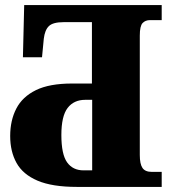

<svg xmlns="http://www.w3.org/2000/svg" viewBox="-20 -734 684 754"><path d="M282 0Q185 0 127.5 -24.5Q70 -49 45 -94Q20 -139 20 -200Q20 -261 44 -307.5Q68 -354 121 -380Q174 -406 263 -406H341V-647H230Q188 -647 172 -631.5Q156 -616 152 -582L145 -509H70L75 -714H615V-655H569Q551 -655 540 -643.5Q529 -632 529 -594V-125Q529 -90 539.5 -74.5Q550 -59 576 -59H615V0ZM308 -65H342V-342H315Q270 -342 245.5 -310Q221 -278 221 -204Q221 -128 243.5 -96.5Q266 -65 308 -65Z"/></svg>

Font: Noto Serif SemiCondensed Black
Style: Regular
Weight: 900
Width: 4
Designer: Monotype Design Team
Foundry: Monotype Imaging Inc.
Version: Version 2.014; ttfautohint (v1.8.4.7-5d5b)